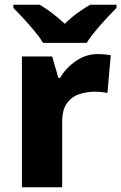

<svg xmlns="http://www.w3.org/2000/svg" viewBox="-20 -786 509 806"><path d="M391 -559Q404 -559 420 -557.5Q436 -556 445 -554L431 -396Q422 -398 408 -399.5Q394 -401 377 -401Q345 -401 313.5 -391Q282 -381 261.5 -353.5Q241 -326 241 -275V0H72V-549H199L225 -459H232Q256 -500 298 -529.5Q340 -559 391 -559ZM161 -606Q147 -629 124.5 -656Q102 -683 78.5 -708.5Q55 -734 36 -753V-766H147Q174 -750 199.5 -730.5Q225 -711 252 -686Q277 -711 304.5 -731Q332 -751 358 -766H469V-753Q451 -735 427.5 -709.5Q404 -684 381 -656.5Q358 -629 344 -606Z"/></svg>

Font: Noto Sans Gurmukhi UI ExtraBold
Style: Regular
Weight: 800
Designer: Jelle Bosma - Monotype Design Team
Foundry: Monotype Imaging Inc.
Version: Version 2.004; ttfautohint (v1.8.4.7-5d5b)